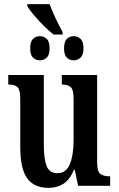

<svg xmlns="http://www.w3.org/2000/svg" viewBox="-20 -899 574 929"><path d="M239 -732Q217 -749 191 -775Q165 -801 143 -827Q121 -853 112 -870V-879H220Q230 -851 248.5 -811.5Q267 -772 283 -744V-732ZM173 -607Q154 -607 140 -620Q126 -633 126 -665Q126 -698 140 -711Q154 -724 173 -724Q192 -724 206 -711Q220 -698 220 -665Q220 -633 206 -620Q192 -607 173 -607ZM337 -607Q317 -607 303.5 -620Q290 -633 290 -665Q290 -698 303.5 -711Q317 -724 337 -724Q355 -724 369.5 -711Q384 -698 384 -665Q384 -633 369.5 -620Q355 -607 337 -607ZM215 10Q144 10 111 -37Q78 -84 78 -187V-421Q78 -464 65 -477Q52 -490 23 -490H20V-536H192V-200Q192 -130 205.5 -95.5Q219 -61 258 -61Q300 -61 318 -105Q336 -149 336 -220V-421Q336 -467 321 -478.5Q306 -490 282 -490H279V-536H450V-112Q450 -68 466.5 -57Q483 -46 507 -46H513V0H358L342 -77H338Q317 -29 286.5 -9.5Q256 10 215 10Z"/></svg>

Font: Noto Serif ExtraCondensed SemiBold
Style: Regular
Weight: 600
Width: 2
Designer: Monotype Design Team
Foundry: Monotype Imaging Inc.
Version: Version 2.015; ttfautohint (v1.8.4.7-5d5b)